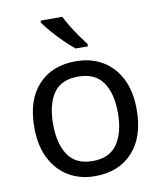

<svg xmlns="http://www.w3.org/2000/svg" viewBox="-86 -836 777 916"><g transform="rotate(-10 302.5 -378.0)"><path d="M551 -269Q551 -136 483.5 -63Q416 10 301 10Q230 10 174.5 -22.5Q119 -55 87 -117.5Q55 -180 55 -269Q55 -402 122 -474Q189 -546 304 -546Q377 -546 432.5 -513.5Q488 -481 519.5 -419.5Q551 -358 551 -269ZM146 -269Q146 -174 183.5 -118.5Q221 -63 303 -63Q384 -63 422 -118.5Q460 -174 460 -269Q460 -364 422 -418Q384 -472 302 -472Q220 -472 183 -418Q146 -364 146 -269ZM278 -766Q289 -744 305.5 -716.5Q322 -689 340.5 -663Q359 -637 374 -618V-606H315Q292 -624 263 -652.5Q234 -681 209.5 -709.5Q185 -738 173 -756V-766Z"/></g></svg>

Font: Noto Sans Yi
Style: Regular
Weight: 400
Designer: Monotype Design Team
Foundry: Monotype Imaging Inc.
Version: Version 2.002; ttfautohint (v1.8.4.7-5d5b)